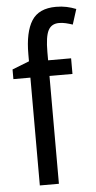

<svg xmlns="http://www.w3.org/2000/svg" viewBox="-54 -865 418 832"><g transform="rotate(-5 154.5 -448.5)"><path d="M268 -535H168V-66H85V-535H11V-577L85 -606V-637Q85 -733 116 -782Q147 -831 222 -831Q247 -831 268 -826.5Q289 -822 309 -814L288 -748Q273 -753 258.5 -756.5Q244 -760 229 -760Q196 -760 182 -733Q168 -706 168 -639V-603H268Z"/></g></svg>

Font: Noto Sans Malayalam UI Condensed
Style: Regular
Weight: 400
Width: 3
Designer: Jelle Bosma - Monotype Design Team
Foundry: Monotype Imaging Inc.
Version: Version 2.104; ttfautohint (v1.8.4.7-5d5b)